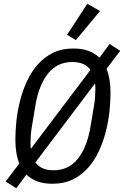

<svg xmlns="http://www.w3.org/2000/svg" viewBox="-20 -969 662 1025"><path d="M260 12Q214 12 180 -0.5Q146 -13 121 -37L67 36L10 0L83 -96Q62 -148 62 -225Q62 -269 67.5 -322Q73 -375 86.5 -429Q100 -483 123 -533.5Q146 -584 180.5 -623.5Q215 -663 262 -686.5Q309 -710 372 -710Q418 -710 452 -697.5Q486 -685 511 -661L565 -734L622 -698L549 -602Q570 -549 570 -473Q570 -429 564.5 -376Q559 -323 545.5 -269Q532 -215 509 -164.5Q486 -114 451.5 -74.5Q417 -35 369.5 -11.5Q322 12 260 12ZM150 -292Q146 -269 144.5 -248Q143 -227 143 -210Q143 -200 143 -191.5Q143 -183 145 -175L463 -596Q433 -638 366 -638Q285 -638 236 -576Q187 -514 169 -406ZM266 -60Q347 -60 396 -122Q445 -184 463 -292L482 -406Q486 -429 487.5 -450Q489 -471 489 -488Q489 -498 489 -506.5Q489 -515 487 -523L169 -102Q199 -60 266 -60ZM385 -755 338 -783 446 -949 514 -910Z"/></svg>

Font: IBM Plex Mono
Style: Italic
Weight: 400
Italic angle: -9°
Monospace: yes
Designer: Mike Abbink, Paul van der Laan, Pieter van Rosmalen
Foundry: Bold Monday
Version: Version 2.3